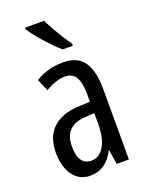

<svg xmlns="http://www.w3.org/2000/svg" viewBox="-146 -839 708 923"><g transform="rotate(-20 208.0 -378.0)"><path d="M213 -547Q289 -547 321 -499Q353 -451 353 -362V0H291L279 -74H277Q235 10 154 10Q113 10 86 -12.5Q59 -35 46.5 -71.5Q34 -108 34 -150Q34 -230 80 -274Q126 -318 211 -322L272 -325V-360Q272 -422 255 -451Q238 -480 200 -480Q156 -480 99 -447L73 -508Q136 -547 213 -547ZM225 -263Q117 -257 117 -152Q117 -103 134 -79.5Q151 -56 182 -56Q224 -56 248.5 -97.5Q273 -139 273 -212V-266ZM198 -766Q209 -743 224.5 -715.5Q240 -688 256.5 -662Q273 -636 287 -617V-606H235Q215 -623 188.5 -650.5Q162 -678 138 -707Q114 -736 101 -757V-766Z"/></g></svg>

Font: Noto Sans Bengali UI ExtraCondensed
Style: Regular
Weight: 400
Width: 2
Designer: Jelle Bosma - Monotype Design Team
Foundry: Monotype Imaging Inc.
Version: Version 2.003; ttfautohint (v1.8.4.7-5d5b)